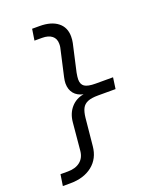

<svg xmlns="http://www.w3.org/2000/svg" viewBox="-168 -930 937 1140"><g transform="rotate(-20 300.0 -360.0)"><path d="M529 -395 519 -324H409Q366 -324 342.5 -314Q319 -304 308 -283Q297 -262 293 -225L276 -52Q269 24 215 67Q161 110 75 110H28L39 39H86Q134 39 163.5 15.5Q193 -8 197 -52L213 -225Q218 -280 249.5 -316Q281 -352 330 -360Q292 -368 271.5 -393Q251 -418 251 -457Q251 -472 256 -495L295 -668Q297 -676 297 -691Q297 -724 275 -741.5Q253 -759 213 -759H165L176 -830H223Q296 -830 337 -798Q378 -766 378 -708Q378 -687 374 -668L335 -495Q330 -468 330 -453Q330 -422 350 -408.5Q370 -395 419 -395Z"/></g></svg>

Font: JetBrains Mono Semi Light
Style: Italic
Weight: 350
Italic angle: -9°
Monospace: yes
Designer: Philipp Nurullin, Konstantin Bulenkov
Foundry: JetBrains
Version: 2.002